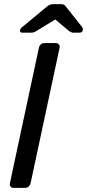

<svg xmlns="http://www.w3.org/2000/svg" viewBox="-20 -908 421 928"><path d="M47 0Q36 0 31 -6.5Q26 -13 28 -23L168 -677Q170 -687 177.5 -693.5Q185 -700 195 -700H249Q259 -700 264.5 -693.5Q270 -687 268 -677L128 -23Q126 -13 118.5 -6.5Q111 0 101 0ZM88 -750Q76 -750 77 -761Q77 -769 86 -776L203 -873Q216 -884 223.5 -886Q231 -888 239 -888H271Q280 -888 286.5 -886Q293 -884 301 -873L377 -777Q382 -770 380 -762Q378 -750 364 -750H336Q330 -750 325 -752Q320 -754 315 -757L247 -814L154 -757Q148 -754 143 -752Q138 -750 131 -750Z"/></svg>

Font: Rubik
Style: Italic
Weight: 400
Italic angle: -12°
Designer: Hubert and Fischer
Foundry: Hubert and Fischer
Version: Version 2.300;gftools[0.9.30]